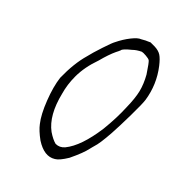

<svg xmlns="http://www.w3.org/2000/svg" viewBox="-202 -735 849 849"><g transform="rotate(45 223.0 -310.5)"><path d="M225.6 -648.4H251Q275.4 -647.5 290.5 -637.7Q305.7 -627.9 326.2 -601.6Q377 -536.1 389.6 -453.1Q392.6 -431.6 391.6 -360.8Q390.6 -290 387.7 -245.1Q382.8 -173.8 374 -148.4Q373 -146.5 371.1 -137.7Q369.1 -128.9 368.2 -126Q361.3 -92.8 333 -34.2Q308.6 5.9 291 15.6Q249 42 188.5 2.9Q152.3 -23.4 134.8 -46.9Q108.4 -80.1 84 -143.1Q59.6 -206.1 53.7 -254.9Q51.8 -341.8 70.3 -406.2Q76.2 -432.6 91.8 -480Q107.4 -527.3 113.3 -537.1Q129.9 -571.3 150.9 -597.7Q171.9 -624 186.5 -628.9Q187.5 -628.9 204.1 -638.7Q207 -639.6 215.3 -643.6Q223.6 -647.5 225.6 -648.4ZM275.4 -586.9Q269.5 -590.8 252 -592.3Q234.4 -593.8 227.5 -591.8Q205.1 -581.1 191.4 -567.4Q157.2 -540 157.2 -530.3Q153.3 -520.5 147.5 -509.8Q132.8 -478.5 120.1 -429.7Q96.7 -364.3 96.7 -306.6Q96.7 -255.9 109.4 -211.9Q135.7 -103.5 196.3 -58.6Q225.6 -39.1 246.1 -34.2Q270.5 -34.2 287.1 -53.7Q332 -108.4 348.6 -232.4Q356.4 -307.6 353.5 -369.1Q352.5 -425.8 343.8 -461.4Q335 -497.1 313.5 -535.2Q283.2 -581.1 275.4 -586.9Z"/></g></svg>

Font: JasonHandwriting2
Style: Regular
Weight: 400
Version: Version 1.05.10